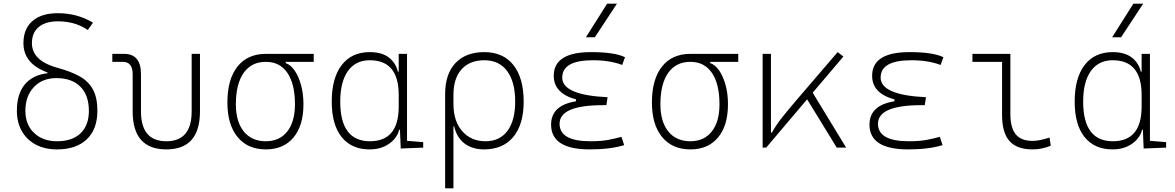

<svg xmlns="http://www.w3.org/2000/svg" viewBox="-20 -815 6485 1060"><path d="M294.4 9.8Q227.5 9.8 177.7 -16.6Q127.9 -43 100.6 -91.1Q73.2 -139.2 73.2 -203.1Q73.2 -296.9 117.2 -349.1Q161.1 -401.4 242.2 -410.6V-415Q109.4 -463.4 109.4 -576.7Q109.4 -655.8 159.2 -699Q209 -742.2 299.8 -742.2Q406.2 -742.2 493.2 -689.9L464.8 -649.4Q395 -697.3 299.8 -697.3Q231.4 -697.3 193.8 -665.8Q156.2 -634.3 156.2 -576.7Q156.2 -478.5 300.8 -439.5Q369.6 -420.9 418 -394.5Q466.3 -368.2 491.9 -323.2Q517.6 -278.3 517.6 -203.1Q517.6 -101.6 459.2 -45.9Q400.9 9.8 294.4 9.8ZM295.4 -35.2Q378.9 -35.2 424.8 -79.1Q470.7 -123 470.7 -203.1Q470.7 -289.1 423.8 -336.4Q377 -383.8 291 -383.8Q213.9 -383.8 167 -334.2Q120.1 -284.7 120.1 -203.1Q120.1 -127.4 168 -81.3Q215.8 -35.2 295.4 -35.2Z M898.4 9.8Q712.4 9.8 712.4 -200.2V-405.3Q712.4 -473.6 657.7 -473.6H600.1V-517.6H665.5Q758.3 -517.6 758.3 -405.3V-200.2Q758.3 -35.2 898.4 -35.2Q1038.1 -35.2 1038.1 -200.2V-517.6H1084V-200.2Q1084 9.8 898.4 9.8Z M1447.8 9.8Q1347.7 9.8 1291.5 -58.6Q1235.4 -127 1235.4 -249Q1235.4 -377.4 1291 -447.5Q1346.7 -517.6 1447.8 -517.6H1711.9V-473.6H1557.1V-466.8Q1585.4 -457 1607.4 -424.6Q1629.4 -392.1 1642.3 -344.2Q1655.3 -296.4 1655.3 -239.3Q1655.3 -121.6 1600.3 -55.9Q1545.4 9.8 1447.8 9.8ZM1447.8 -35.2Q1523.4 -35.2 1565.9 -89.1Q1608.4 -143.1 1608.4 -239.3Q1608.4 -351.6 1566.7 -412.6Q1524.9 -473.6 1447.8 -473.6Q1368.2 -473.6 1325.2 -412.6Q1282.2 -351.6 1282.2 -239.3Q1282.2 -143.1 1325.9 -89.1Q1369.6 -35.2 1447.8 -35.2Z M2020.5 9.8Q1920.9 9.8 1866.2 -58.3Q1811.5 -126.5 1811.5 -253.9Q1811.5 -384.3 1866.5 -455.8Q1921.4 -527.3 2021.5 -527.3Q2088.4 -527.3 2127 -497.3Q2165.5 -467.3 2176.8 -418.9H2181.2V-517.6H2227.1V-37.6L2316.4 -30.3V0L2192.4 4.9L2188 -98.6H2183.6Q2177.7 -71.8 2156.7 -46.9Q2135.7 -22 2101.3 -6.1Q2066.9 9.8 2020.5 9.8ZM2181.2 -226.6V-291Q2181.2 -482.4 2021.5 -482.4Q1943.4 -482.4 1900.9 -422.9Q1858.4 -363.3 1858.4 -253.9Q1858.4 -35.2 2022.5 -35.2Q2181.2 -35.2 2181.2 -226.6Z M2652.3 9.8Q2588.9 9.8 2545.7 -22Q2502.4 -53.7 2487.3 -117.2H2483.4V224.6H2437.5V-295.4Q2437.5 -406.2 2494.4 -466.8Q2551.3 -527.3 2654.3 -527.3Q2757.8 -527.3 2814.5 -455.8Q2871.1 -384.3 2871.1 -253.9Q2871.1 -128.4 2814 -59.3Q2756.8 9.8 2652.3 9.8ZM2483.4 -242.2Q2483.4 -146 2532 -90.6Q2580.6 -35.2 2660.2 -35.2Q2738.8 -35.2 2781.5 -92.3Q2824.2 -149.4 2824.2 -253.9Q2824.2 -363.3 2779.8 -422.9Q2735.4 -482.4 2654.3 -482.4Q2573.2 -482.4 2528.3 -432.4Q2483.4 -382.3 2483.4 -291Z M3235.4 9.8Q3022.5 9.8 3022.5 -127Q3022.5 -233.9 3160.2 -255.9V-266.1Q3037.1 -299.8 3037.1 -396.5Q3037.1 -527.3 3243.2 -527.3Q3373.5 -527.3 3430.7 -499L3415 -456.5Q3346.2 -482.4 3253.9 -482.4Q3084 -482.4 3084 -386.7Q3084 -290 3334.5 -278.3L3327.6 -234.4H3309.6Q3069.3 -234.4 3069.3 -131.8Q3069.3 -35.2 3239.3 -35.2Q3299.8 -35.2 3339.8 -43Q3379.9 -50.8 3411.1 -59.6L3425.8 -13.7Q3349.6 9.8 3235.4 9.8ZM3214.8 -609.4 3332 -794.9H3386.2L3264.2 -609.4Z M3791.5 9.8Q3691.4 9.8 3635.3 -58.6Q3579.1 -127 3579.1 -249Q3579.1 -377.4 3634.8 -447.5Q3690.4 -517.6 3791.5 -517.6H4055.7V-473.6H3900.9V-466.8Q3929.2 -457 3951.2 -424.6Q3973.1 -392.1 3986.1 -344.2Q3999 -296.4 3999 -239.3Q3999 -121.6 3944.1 -55.9Q3889.2 9.8 3791.5 9.8ZM3791.5 -35.2Q3867.2 -35.2 3909.7 -89.1Q3952.1 -143.1 3952.1 -239.3Q3952.1 -351.6 3910.4 -412.6Q3868.7 -473.6 3791.5 -473.6Q3711.9 -473.6 3668.9 -412.6Q3626 -351.6 3626 -239.3Q3626 -143.1 3669.7 -89.1Q3713.4 -35.2 3791.5 -35.2Z M4190.4 0V-517.6H4236.3V-83.5H4242.2Q4263.2 -122.6 4296.6 -165Q4330.1 -207.5 4378.9 -264.2L4604.5 -527.3L4636.2 -502.9L4466.8 -303.2L4651.4 0H4599.6L4436 -266.6L4210 0Z M4993.2 9.8Q4780.3 9.8 4780.3 -127Q4780.3 -233.9 4918 -255.9V-266.1Q4794.9 -299.8 4794.9 -396.5Q4794.9 -527.3 5001 -527.3Q5131.3 -527.3 5188.5 -499L5172.9 -456.5Q5104 -482.4 5011.7 -482.4Q4841.8 -482.4 4841.8 -386.7Q4841.8 -290 5092.3 -278.3L5085.4 -234.4H5067.4Q4827.1 -234.4 4827.1 -131.8Q4827.1 -35.2 4997.1 -35.2Q5057.6 -35.2 5097.7 -43Q5137.7 -50.8 5168.9 -59.6L5183.6 -13.7Q5107.4 9.8 4993.2 9.8Z M5680.7 9.8Q5593.8 9.8 5553 -36.6Q5512.2 -83 5512.2 -180.7V-473.6H5348.6V-517.6H5558.1V-185.5Q5558.1 -109.4 5587.9 -73.2Q5617.7 -37.1 5680.7 -37.1Q5718.3 -37.1 5774.4 -55.7L5781.2 -10.7Q5732.9 9.8 5680.7 9.8Z M6122.1 9.8Q6022.5 9.8 5967.8 -58.3Q5913.1 -126.5 5913.1 -253.9Q5913.1 -384.3 5968 -455.8Q6022.9 -527.3 6123 -527.3Q6189.9 -527.3 6228.5 -497.3Q6267.1 -467.3 6278.3 -418.9H6282.7V-517.6H6328.6V-37.6L6418 -30.3V0L6293.9 4.9L6289.6 -98.6H6285.2Q6279.3 -71.8 6258.3 -46.9Q6237.3 -22 6202.9 -6.1Q6168.5 9.8 6122.1 9.8ZM6282.7 -226.6V-291Q6282.7 -482.4 6123 -482.4Q6044.9 -482.4 6002.4 -422.9Q5960 -363.3 5960 -253.9Q5960 -35.2 6124 -35.2Q6282.7 -35.2 6282.7 -226.6ZM6120.1 -609.4 6237.3 -794.9H6291.5L6169.4 -609.4Z"/></svg>

Font: Cascadia Mono NF ExtraLight
Style: Regular
Weight: 200
Monospace: yes
Designer: Aaron Bell
Foundry: Saja Typeworks
Version: Version 2404.023; ttfautohint (v1.8.4)